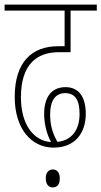

<svg xmlns="http://www.w3.org/2000/svg" viewBox="-20 -642 441 835"><path d="M213 0C304 0 353 -61 353 -147C353 -216 326 -263 265 -263C204 -263 172 -220 172 -146C172 -102 184 -57 202 -24C128 -29 71 -98 71 -219C71 -360 138 -415 236 -415H287V-596H401V-622H0V-596H261V-441H233C120 -441 44 -374 44 -220C44 -84 115 0 213 0ZM198 -144C198 -205 221 -237 264 -237C307 -237 326 -206 326 -147C326 -80 295 -32 230 -25C208 -62 198 -100 198 -144ZM179 134C179 162 194 173 209 173C227 173 240 163 240 134C240 109 228 95 210 95C193 95 179 107 179 134Z"/></svg>

Font: Noto Sans Devanagari ExtraCondensed Thin
Style: Regular
Weight: 100
Width: 2
Designer: Jelle Bosma - Monotype Design Team
Foundry: Monotype Imaging Inc.
Version: Version 2.004